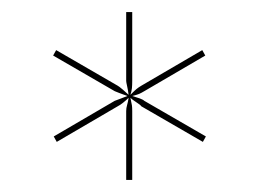

<svg xmlns="http://www.w3.org/2000/svg" viewBox="-20 -761 429 318"><path d="M189 -463V-577Q189 -582 190.5 -587Q192 -592 193 -599Q189 -595 184 -591Q179 -587 175 -585L74 -526L69 -535L170 -594Q175 -596 182 -598.5Q189 -601 191 -602Q183 -605 177.5 -607Q172 -609 170 -610L68 -669L73 -678L175 -619Q177 -618 183.5 -612.5Q190 -607 193 -604Q192 -612 190.5 -618.5Q189 -625 189 -627V-741H199V-627Q199 -620 198.5 -615Q198 -610 196 -604Q203 -611 206 -613.5Q209 -616 214 -619L315 -678L320 -669L219 -610Q214 -607 210.5 -605.5Q207 -604 199 -602Q206 -600 211.5 -598Q217 -596 219 -594L321 -535L316 -526L214 -585Q213 -587 206 -591.5Q199 -596 196 -599Q198 -590 198.5 -586.5Q199 -583 199 -577V-463Z"/></svg>

Font: Aleo Thin
Style: Regular
Weight: 250
Designer: Alessio Laiso
Foundry: Alessio Laiso
Version: Version 2.001;gftools[0.9.29]